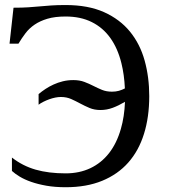

<svg xmlns="http://www.w3.org/2000/svg" viewBox="-20 -747 683 777"><path d="M245.6 -45.4Q301.3 -45.4 345.7 -66.4Q390.1 -87.4 421.4 -127.4Q452.6 -167.5 469.2 -225.6Q483.4 -274.4 485.8 -335Q460.4 -319.8 436.3 -310.8Q412.1 -301.8 386.7 -301.8Q361.8 -301.8 342.3 -310.1Q322.8 -318.4 304.7 -328.1Q286.6 -337.9 268.1 -346.2Q249.5 -354.5 226.1 -354.5Q215.8 -354.5 203.6 -352.1Q191.4 -349.6 179.2 -345.2Q167 -340.8 155.8 -335.2Q144.5 -329.6 136.2 -323.2V-366.2Q148.9 -377 164.1 -387Q179.2 -397 196.8 -405Q214.4 -413.1 234.4 -418Q254.4 -422.9 276.9 -422.9Q302.2 -422.9 321.5 -415.5Q340.8 -408.2 357.9 -399.4Q375 -390.6 392.8 -383.3Q410.6 -376 433.1 -376Q448.7 -376 461.4 -379.6Q474.1 -383.3 485.4 -389.2Q482.9 -444.8 471.2 -491.7Q456.5 -551.3 426.5 -593.3Q396.5 -635.3 351.3 -657.7Q306.2 -680.2 245.6 -680.2Q202.1 -680.2 171.9 -671.1Q141.6 -662.1 119.9 -647.2Q98.1 -632.3 83 -612.3Q67.9 -592.3 54.7 -570.3H18.6L34.7 -715.8Q70.8 -715.8 95.2 -717.5Q119.6 -719.2 141.6 -721.2Q163.6 -723.1 187.3 -724.9Q210.9 -726.6 245.6 -726.6Q336.9 -726.6 401.1 -697.8Q465.3 -668.9 506.1 -618.9Q546.9 -568.8 565.4 -501.7Q584 -434.6 584 -357.9Q584 -273.4 562.7 -205.3Q541.5 -137.2 499.3 -89.4Q457 -41.5 393.6 -15.4Q330.1 10.7 245.6 10.7Q202.6 10.7 168 4.6Q133.3 -1.5 106.2 -11Q79.1 -20.5 59.8 -32.2Q40.5 -43.9 28.3 -55.2V-109.4Q71.3 -75.7 124 -60.5Q176.8 -45.4 245.6 -45.4Z"/></svg>

Font: Arian Grqi
Style: Regular
Weight: 400
Designer: Ruben Hakobyan (Tarumian)
Foundry: Ruben Hakobyan (Tarumian)
Version: Version 1.003